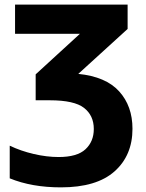

<svg xmlns="http://www.w3.org/2000/svg" viewBox="-20 -569 630 829"><path d="M531 -444 318 -250Q437 -238 494.5 -174.5Q552 -111 552 -13Q552 102 474.5 171Q397 240 243 240Q117 240 22 201V60Q70 83 126 96Q182 109 233 109Q313 109 349 75.5Q385 42 385 -12Q385 -70 343 -103Q301 -136 195 -136H134V-248L325 -423H45V-549H531Z"/></svg>

Font: Noto Sans UI ExtraBold
Style: Regular
Weight: 800
Designer: Monotype Design Team
Foundry: Monotype Imaging Inc.
Version: Version 1.001